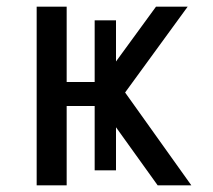

<svg xmlns="http://www.w3.org/2000/svg" viewBox="-20 -556 640 576"><path d="M264 -45V-495H328V-45ZM453 0 260 -269 259 -277 448 -536H543L336 -252L330 -314L554 0ZM90 0V-536H180V0ZM177 -238V-310H291V-238Z"/></svg>

Font: Noto Sans Mono
Style: Regular
Weight: 400
Designer: Monotype Design Team
Foundry: Monotype Imaging Inc.
Version: Version 2.014